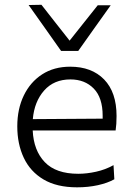

<svg xmlns="http://www.w3.org/2000/svg" viewBox="-20 -792 568 822"><path d="M310 10Q223 10 166.2 -23.8Q109.5 -57.5 81.8 -116.5Q54 -175.5 54 -251Q54 -325.5 81.8 -383Q109.5 -440.5 160.2 -473.5Q211 -506.5 280.5 -506.5Q372.5 -506.5 425.8 -451.8Q479 -397 479 -295.5Q479 -259.5 475 -233.5H120Q124 -147.5 171.8 -97.8Q219.5 -48 315 -48Q351.5 -48 391.2 -56.8Q431 -65.5 466 -85L469.5 -24.5Q441 -8.5 399.2 0.8Q357.5 10 310 10ZM281.5 -452Q211 -452 169 -404.5Q127 -357 120.5 -282L419.5 -284Q419.5 -290 419.5 -296.5Q419.5 -374 381.2 -413Q343 -452 281.5 -452ZM241.5 -574Q207 -623 172.2 -672.2Q137.5 -721.5 102.5 -770.5L157.5 -771.5Q188 -732.5 217.8 -694.5Q247.5 -656.5 278 -618Q308.5 -656 338.2 -693.8Q368 -731.5 398.5 -769.5H454Q419.5 -721 384.5 -672Q349.5 -623 315 -574Z"/></svg>

Font: Commissioner Light
Style: Regular
Weight: 300
Designer: Kostas Bartsokas
Foundry: Kostas Bartsokas
Version: Version 1.000; ttfautohint (v1.8.3)